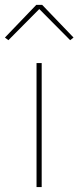

<svg xmlns="http://www.w3.org/2000/svg" viewBox="-44 -763 320 783"><path d="M-9.8 -599.1 -23.9 -609.9 104 -743.2H127.9L255.9 -609.9L242.2 -599.1L116.2 -726.1ZM105 0V-505.9H126V0Z"/></svg>

Font: Anuphan Thin
Style: Regular
Weight: 250
Designer: Mike Abbink, Paul van der Laan, Pieter van Rosmalen, Mint Tantisuwanna
Foundry: Bold Monday; Cadson Demak
Version: Version 3.002;hotconv 1.0.109;makeotfexe 2.5.65596